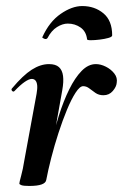

<svg xmlns="http://www.w3.org/2000/svg" viewBox="-20 -607 407 635"><path d="M133 -12 123 -13Q133 -66 146 -120.5Q159 -175 174.5 -224Q190 -273 209 -311.5Q228 -350 250 -372.5Q272 -395 297 -395Q313 -395 330 -386.5Q347 -378 358 -364Q369 -350 366 -333Q365 -320 353 -306Q341 -292 322 -292Q307 -292 296 -299.5Q285 -307 275.5 -314.5Q266 -322 255 -322Q244 -322 230 -300.5Q216 -279 201.5 -244Q187 -209 173.5 -167.5Q160 -126 149.5 -85Q139 -44 133 -12ZM77 8Q58 8 51 5.5Q44 3 44 0Q44 -4 50 -26Q56 -48 60 -74L101 -297Q104 -314 103 -324.5Q102 -335 97.5 -340.5Q93 -346 85 -346Q76 -346 61.5 -336Q47 -326 28 -306Q24 -302 20 -306.5Q16 -311 20 -315Q56 -358 85 -376.5Q114 -395 142 -395Q164 -395 175 -385Q186 -375 188.5 -356Q191 -337 186 -309L133 -12Q130 8 77 8ZM268 -477Q265 -503 246.5 -516Q228 -529 204 -529Q187 -529 168.5 -517.5Q150 -506 137 -481Q133 -476 126 -479Q119 -482 120 -484Q143 -535 180.5 -561Q218 -587 252 -587Q293 -587 322 -563Q351 -539 351 -490Q351 -485 338.5 -481.5Q326 -478 309.5 -476Q293 -474 280.5 -474Q268 -474 268 -477Z"/></svg>

Font: Cormorant Light
Style: Italic
Weight: 300
Italic angle: -10°
Designer: Christian Thalmann (Catharsis Fonts)
Foundry: Catharsis Fonts
Version: Version 4.000